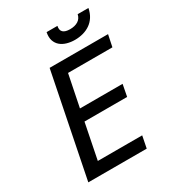

<svg xmlns="http://www.w3.org/2000/svg" viewBox="-194 -923 937 1034"><g transform="rotate(-30 275.0 -406.5)"><path d="M411.1 0H47.9L175.8 -638.2H539.1L523.9 -564.9H248L208 -367.2H473.1L459 -293.9H193.8L149.9 -74.2H425.8ZM518.1 -813Q512.2 -783.2 498.5 -762Q484.9 -740.7 465.1 -727.1Q445.3 -713.4 420.9 -706.8Q396.5 -700.2 370.1 -700.2Q344.2 -700.2 321.3 -706.8Q298.3 -713.4 282.2 -727.1Q266.1 -740.7 259 -762Q252 -783.2 257.8 -813H325.2Q319.8 -788.1 332.8 -775.6Q345.7 -763.2 376 -763.2Q406.2 -763.2 426 -775.6Q445.8 -788.1 451.2 -813ZM0 -638.2Z"/></g></svg>

Font: Code New Roman
Style: Italic
Weight: 400
Italic angle: -11°
Monospace: yes
Designer: Sam Radian
Foundry: Code New Roman
Version: Version 1.508 October 19, 2014